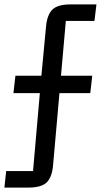

<svg xmlns="http://www.w3.org/2000/svg" viewBox="-20 -718 476 872"><path d="M8 59H130L161 -295H41L50 -374H168L189 -597Q194 -651 218 -674.5Q242 -698 301 -698H418L409 -623H279L257 -374H399L390 -295H250L221 33Q216 88 191.5 111Q167 134 108 134H0Z"/></svg>

Font: IBM Plex Sans Condensed Text
Style: Regular
Weight: 450
Width: 3
Designer: Mike Abbink, Paul van der Laan, Pieter van Rosmalen
Foundry: Bold Monday
Version: Version 1.1